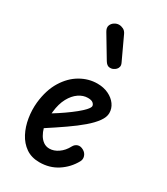

<svg xmlns="http://www.w3.org/2000/svg" viewBox="-220 -992 952 1097"><g transform="rotate(30 256.0 -444.0)"><path d="M227.5 10Q175 10 138.2 -15.5Q101.5 -41 79.2 -83.5Q57 -126 48.8 -177Q40.5 -228 45.5 -278.5Q55 -365.5 91.5 -425Q128 -484.5 181 -515Q234 -545.5 291.5 -545.5Q333 -545.5 365.2 -530Q397.5 -514.5 415.8 -489Q434 -463.5 434 -433Q434 -406.5 412.5 -376.5Q391 -346.5 353 -314Q315 -281.5 263.5 -245.8Q212 -210 152.5 -171.5Q158.5 -149.5 169.8 -130Q181 -110.5 198.2 -98.2Q215.5 -86 238 -86Q267.5 -86 296.2 -106Q325 -126 343 -160.5Q352.5 -178 369.5 -183.5Q386.5 -189 407.5 -177Q425.5 -166.5 431.5 -147.8Q437.5 -129 428 -112Q398 -57.5 346.2 -23.8Q294.5 10 227.5 10ZM149 -267Q182.5 -287.5 214.8 -310Q247 -332.5 273 -353.5Q299 -374.5 314.5 -392Q330 -409.5 330 -419Q330 -429 319.8 -438.2Q309.5 -447.5 285 -447.5Q254.5 -447.5 225.8 -428Q197 -408.5 176.5 -370.8Q156 -333 150 -278ZM273 -683 187 -826.5Q174.5 -847.5 180 -863.5Q185.5 -879.5 200.2 -889Q215 -898.5 230 -898.5Q244.5 -898.5 258.5 -891.5Q272.5 -884.5 280.5 -867.5L349.5 -719.5Q357 -704.5 354.5 -693.5Q352 -682.5 344.8 -675.2Q337.5 -668 330 -664.5Q319 -658 302.8 -659.5Q286.5 -661 273 -683Z"/></g></svg>

Font: Edu SA Hand Medium
Style: Regular
Weight: 500
Designer: Tina and Corey Anderson, Eben Sorkin, Mirko Velimirovic
Foundry: Google for Education
Version: Version 2.000